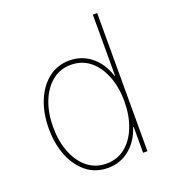

<svg xmlns="http://www.w3.org/2000/svg" viewBox="-134 -833 866 950"><g transform="rotate(-20 299.0 -357.5)"><path d="M484.4 0V-727.3H461.6V-406.2H458.8Q437.5 -474.4 388.3 -514.2Q339.1 -554 274.1 -554Q210.2 -554 163 -516.7Q115.8 -479.4 89.8 -415.5Q63.9 -351.6 63.9 -271.3Q63.9 -190.7 89.7 -126.8Q115.4 -62.9 162.5 -25.7Q209.5 11.4 274.1 11.4Q339.8 11.4 388.3 -28.6Q436.8 -68.5 458.8 -136.4H461.6V0ZM461.6 -271.3Q461.6 -197.4 438.9 -138.7Q416.2 -79.9 374.1 -45.6Q332 -11.4 274.1 -11.4Q216.3 -11.4 174.2 -45.6Q132.1 -79.9 109.4 -138.7Q86.6 -197.4 86.6 -271.3Q86.6 -345.2 109.6 -403.9Q132.5 -462.7 174.5 -497Q216.6 -531.2 274.1 -531.2Q331.7 -531.2 373.8 -497Q415.8 -462.7 438.7 -403.9Q461.6 -345.2 461.6 -271.3Z"/></g></svg>

Font: Inter UI Thin
Style: Regular
Weight: 100
Designer: Rasmus Andersson
Foundry: rsms
Version: 3.2;8d6f07862